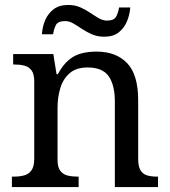

<svg xmlns="http://www.w3.org/2000/svg" viewBox="-20 -754 685 774"><path d="M28 0V-42H36Q59 -42 77.5 -47Q96 -52 107 -67.5Q118 -83 118 -114V-426Q118 -456 107 -470.5Q96 -485 78 -489.5Q60 -494 38 -494H33V-536H195L208 -455H213Q234 -493 257.5 -512.5Q281 -532 309 -539Q337 -546 369 -546Q448 -546 492.5 -499.5Q537 -453 537 -350V-114Q537 -83 546.5 -67.5Q556 -52 573 -47Q590 -42 612 -42H617V0H443V-345Q443 -410 418.5 -446Q394 -482 333 -482Q288 -482 261.5 -459.5Q235 -437 223.5 -400Q212 -363 212 -320V-109Q212 -80 223 -65.5Q234 -51 252 -46.5Q270 -42 292 -42H297V0ZM400 -606Q373 -606 351 -615.5Q329 -625 310.5 -637.5Q292 -650 275.5 -659.5Q259 -669 243 -669Q213 -669 205 -652.5Q197 -636 194 -616H149Q151 -647 162.5 -673.5Q174 -700 196.5 -717Q219 -734 255 -734Q282 -734 303.5 -724.5Q325 -715 343.5 -702.5Q362 -690 378.5 -680.5Q395 -671 411 -671Q440 -671 448.5 -687.5Q457 -704 460 -724H505Q503 -694 491.5 -667Q480 -640 458 -623Q436 -606 400 -606Z"/></svg>

Font: Noto Serif Gujarati
Style: Regular
Weight: 400
Designer: Universal Thirst, Indian Type Foundry and the Monotype Design Team
Foundry: Monotype Imaging Inc.
Version: Version 2.102